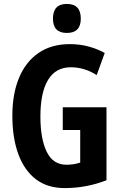

<svg xmlns="http://www.w3.org/2000/svg" viewBox="-20 -949 614 979"><path d="M300 -402H523V-30Q421 10 310 10Q222 10 163 -35Q104 -80 73.5 -163Q43 -246 43 -359Q43 -470 77 -552Q111 -634 176.5 -679Q242 -724 336 -724Q388 -724 433 -711.5Q478 -699 514 -679L473 -566Q411 -606 341 -606Q264 -606 225 -541.5Q186 -477 186 -355Q186 -242 218 -175.5Q250 -109 319 -109Q357 -109 389 -120V-286H300ZM321 -929Q392 -929 392 -854Q392 -781 321 -781Q250 -781 250 -854Q250 -929 321 -929Z"/></svg>

Font: Noto Sans Khmer UI ExtraCondensed
Style: Bold
Weight: 700
Width: 2
Designer: Danh Hong and the Monotype Design Team
Foundry: Monotype Imaging Inc.
Version: Version 2.002; ttfautohint (v1.8.4.7-5d5b)